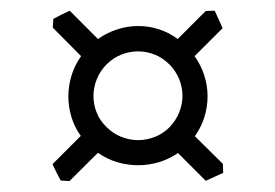

<svg xmlns="http://www.w3.org/2000/svg" viewBox="-20 -471 509 355"><path d="M177.2 -352.1Q165 -339.8 158.9 -324.5Q152.8 -309.1 152.8 -293.5Q152.8 -277.8 158.7 -262.9Q164.6 -248 176.8 -236.3Q189.5 -223.6 204.6 -217.8Q219.7 -211.9 235.4 -211.9Q251 -211.9 266.1 -217.8Q281.2 -223.6 293.5 -235.8Q305.2 -248 311.3 -263.2Q317.4 -278.3 317.4 -293.9Q317.4 -309.6 311.3 -324.7Q305.2 -339.8 293 -352.1Q280.8 -364.3 265.9 -370.1Q251 -376 235.4 -376Q219.7 -376 204.6 -370.1Q189.5 -364.3 177.2 -352.1ZM360.4 -136.7 309.1 -188Q292.5 -176.8 273.7 -171.1Q254.9 -165.5 235.4 -165.5Q215.8 -165.5 196.8 -171.1Q177.7 -176.8 161.1 -188.5L108.4 -136.2L92.3 -137.2Q88.4 -144 84.5 -151.9Q80.6 -159.7 77.1 -167.5L129.4 -219.7Q117.7 -235.8 112.1 -254.6Q106.4 -273.4 106.4 -293Q106.4 -312.5 112.3 -331.5Q118.2 -350.6 129.9 -367.2L77.6 -419.9L78.6 -436Q85.4 -439.9 93.3 -443.8Q101.1 -447.8 108.9 -451.2L161.1 -398.9Q177.7 -410.6 196.8 -416.7Q215.8 -422.9 235.4 -422.9Q254.9 -422.9 273.4 -417Q292 -411.1 308.6 -398.9L360.4 -450.7L377 -451.2L391.6 -418.9L339.8 -367.2Q351.6 -350.6 357.7 -331.5Q363.8 -312.5 363.8 -293Q363.8 -273.4 357.9 -254.6Q352.1 -235.8 340.3 -219.2L392.1 -168L392.6 -151.4Z"/></svg>

Font: Gentium Unicode
Style: Regular
Weight: 400
Version: Version 1.009